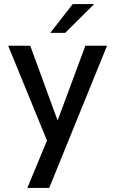

<svg xmlns="http://www.w3.org/2000/svg" viewBox="-20 -717 566 940"><path d="M210 -29 20 -493H128L262 -127L398 -493H504L221 203H114ZM336 -697H441L299 -556H226Z"/></svg>

Font: Hanken Grotesk Medium
Style: Regular
Weight: 500
Designer: Alfredo Marco Pradil
Foundry: Hanken Design Co.
Version: Version 3.014